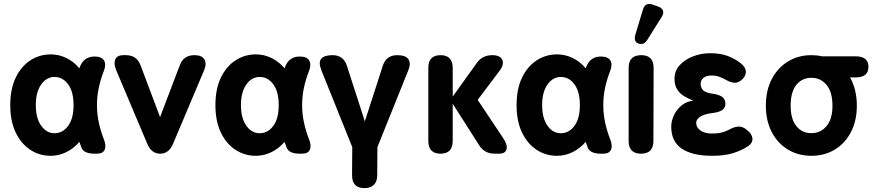

<svg xmlns="http://www.w3.org/2000/svg" viewBox="-20 -794 4507 992"><path d="M242 11Q184 11 136.5 -20Q89 -51 61 -109.5Q33 -168 33 -251Q33 -334 61 -392.5Q89 -451 136.5 -482Q184 -513 242 -513Q285 -513 323.5 -494Q362 -475 390 -441Q391 -443 391.5 -445Q392 -447 393 -449Q414 -502 469 -502Q505 -502 517.5 -481.5Q530 -461 516 -426Q500 -385 490.5 -341.5Q481 -298 481 -251Q481 -205 490.5 -161Q500 -117 516 -76Q530 -42 521 -21Q512 0 481 0H469Q413 0 401 -31Q396 -46 390 -61Q360 -26 321.5 -7.5Q283 11 242 11ZM269 -106Q308 -109 334 -146.5Q360 -184 360 -251Q360 -318 334 -355.5Q308 -393 269 -396Q225 -400 195 -360.5Q165 -321 165 -251Q165 -181 195 -141.5Q225 -102 269 -106Z M808 0Q762 0 741 -51L580 -432Q566 -467 576 -488Q586 -509 617 -509H630Q687 -509 706 -457L807 -189L909 -457Q928 -509 985 -509Q1022 -509 1035.5 -488Q1049 -467 1035 -432L874 -51Q853 0 808 0Z M1302 11Q1244 11 1196.5 -20Q1149 -51 1121 -109.5Q1093 -168 1093 -251Q1093 -334 1121 -392.5Q1149 -451 1196.5 -482Q1244 -513 1302 -513Q1345 -513 1383.5 -494Q1422 -475 1450 -441Q1451 -443 1451.5 -445Q1452 -447 1453 -449Q1474 -502 1529 -502Q1565 -502 1577.5 -481.5Q1590 -461 1576 -426Q1560 -385 1550.5 -341.5Q1541 -298 1541 -251Q1541 -205 1550.5 -161Q1560 -117 1576 -76Q1590 -42 1581 -21Q1572 0 1541 0H1529Q1473 0 1461 -31Q1456 -46 1450 -61Q1420 -26 1381.5 -7.5Q1343 11 1302 11ZM1329 -106Q1368 -109 1394 -146.5Q1420 -184 1420 -251Q1420 -318 1394 -355.5Q1368 -393 1329 -396Q1285 -400 1255 -360.5Q1225 -321 1225 -251Q1225 -181 1255 -141.5Q1285 -102 1329 -106Z M1863 178Q1799 178 1799 112L1800 -34L1640 -432Q1624 -474 1640.5 -491.5Q1657 -509 1698 -509Q1754 -509 1772 -455L1865 -167L1958 -455Q1976 -509 2032 -509Q2076 -509 2090 -488Q2104 -467 2090 -432L1930 -34L1929 112Q1929 143 1912 160.5Q1895 178 1863 178Z M2256 0Q2193 0 2193 -66V-443Q2193 -509 2256 -509Q2319 -509 2319 -443V-295L2443 -468Q2472 -509 2523 -509Q2564 -509 2575 -485Q2586 -461 2561 -428L2448 -278L2580 -80Q2603 -46 2597 -23Q2591 0 2559 0H2536Q2483 0 2456 -43L2319 -258V-66Q2319 0 2256 0Z M2858 11Q2800 11 2752.5 -20Q2705 -51 2677 -109.5Q2649 -168 2649 -251Q2649 -334 2677 -392.5Q2705 -451 2752.5 -482Q2800 -513 2858 -513Q2901 -513 2939.5 -494Q2978 -475 3006 -441Q3007 -443 3007.5 -445Q3008 -447 3009 -449Q3030 -502 3085 -502Q3121 -502 3133.5 -481.5Q3146 -461 3132 -426Q3116 -385 3106.5 -341.5Q3097 -298 3097 -251Q3097 -205 3106.5 -161Q3116 -117 3132 -76Q3146 -42 3137 -21Q3128 0 3097 0H3085Q3029 0 3017 -31Q3012 -46 3006 -61Q2976 -26 2937.5 -7.5Q2899 11 2858 11ZM2885 -106Q2924 -109 2950 -146.5Q2976 -184 2976 -251Q2976 -318 2950 -355.5Q2924 -393 2885 -396Q2841 -400 2811 -360.5Q2781 -321 2781 -251Q2781 -181 2811 -141.5Q2841 -102 2885 -106Z M3292 0Q3228 0 3228 -66V-443Q3228 -509 3293 -509Q3357 -509 3357 -443L3356 -66Q3356 0 3292 0ZM3325 -589Q3306 -559 3279 -569Q3252 -578 3263 -616L3302 -745Q3314 -784 3353 -770L3381 -760Q3401 -753 3405.5 -738.5Q3410 -724 3399 -707Z M3660 11Q3557 11 3502.5 -26Q3448 -63 3448 -139Q3448 -168 3461.5 -197.5Q3475 -227 3500.5 -248.5Q3526 -270 3562 -274Q3537 -284 3515 -297Q3493 -310 3479 -331.5Q3465 -353 3465 -386Q3465 -428 3492 -457.5Q3519 -487 3561 -503Q3603 -519 3649 -519Q3701 -519 3738 -505.5Q3775 -492 3806 -468Q3832 -448 3833.5 -425.5Q3835 -403 3815 -384Q3795 -365 3774 -366.5Q3753 -368 3726 -384Q3710 -393 3693 -398.5Q3676 -404 3658 -404Q3629 -404 3614.5 -391.5Q3600 -379 3600 -362Q3600 -340 3613 -327.5Q3626 -315 3660 -310Q3693 -306 3710.5 -294Q3728 -282 3728 -259Q3728 -236 3711 -225Q3694 -214 3661 -210Q3624 -206 3600.5 -192.5Q3577 -179 3577 -160Q3577 -135 3599.5 -119.5Q3622 -104 3658 -104Q3687 -104 3707.5 -109Q3728 -114 3747 -124Q3773 -139 3795.5 -140Q3818 -141 3840 -122Q3865 -102 3867.5 -79.5Q3870 -57 3847 -40Q3811 -16 3766.5 -2.5Q3722 11 3660 11Z M4172 11Q4105 11 4051.5 -21Q3998 -53 3967.5 -111.5Q3937 -170 3937 -248Q3937 -327 3967.5 -385.5Q3998 -444 4051.5 -476.5Q4105 -509 4172 -509Q4201 -509 4227 -503H4401Q4467 -503 4467 -449Q4467 -394 4401 -394H4372Q4389 -364 4398 -327Q4407 -290 4407 -248Q4407 -170 4376.5 -111.5Q4346 -53 4293 -21Q4240 11 4172 11ZM4172 -106Q4220 -106 4250.5 -142.5Q4281 -179 4281 -248Q4281 -319 4250.5 -355.5Q4220 -392 4172 -392Q4124 -392 4094.5 -355.5Q4065 -319 4065 -248Q4065 -179 4094.5 -142.5Q4124 -106 4172 -106Z"/></svg>

Font: Zen Maru Gothic Black
Style: Regular
Weight: 900
Designer: Yoshimichi Ohira
Foundry: Positype
Version: Version 1.001